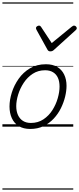

<svg xmlns="http://www.w3.org/2000/svg" viewBox="-20 -1053 658 1596"><path d="M231 19Q175 19 136.5 -4.5Q98 -28 78.5 -70.5Q59 -113 59 -168Q59 -222 78 -283Q97 -344 135 -398Q173 -452 229.5 -485.5Q286 -519 362 -519Q417 -519 455 -497Q493 -475 513 -434Q533 -393 533 -340Q533 -298 521.5 -250Q510 -202 486.5 -154Q463 -106 426.5 -67Q390 -28 341.5 -4.5Q293 19 231 19ZM237 -31Q296 -31 341 -61Q386 -91 415.5 -137.5Q445 -184 460 -236.5Q475 -289 475 -333Q475 -376 461.5 -406Q448 -436 421 -452.5Q394 -469 355 -469Q297 -469 252.5 -440Q208 -411 177.5 -365Q147 -319 131 -267Q115 -215 115 -171Q115 -128 129.5 -96.5Q144 -65 171 -48Q198 -31 237 -31ZM596 -840Q604 -840 611 -833.5Q618 -827 618 -819Q618 -813 615.5 -809.5Q613 -806 609 -802L429 -639Q421 -631 413.5 -628.5Q406 -626 398 -626Q391 -626 385 -629Q379 -632 374 -641L284 -804Q282 -808 280.5 -812Q279 -816 279 -820Q279 -829 288 -834.5Q297 -840 303 -840Q310 -840 314 -837.5Q318 -835 321 -830L410 -695L575 -830Q582 -835 586 -837.5Q590 -840 596 -840ZM0 513H589V523H0ZM0 -20H589V0H0ZM0 -505H589V-500H0ZM0 -1033H589V-1023H0Z"/></svg>

Font: Playwrite IN Guides
Style: Regular
Weight: 400
Designer: Veronika Burian, José Scaglione
Foundry: TypeTogether
Version: Version 1.003